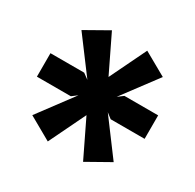

<svg xmlns="http://www.w3.org/2000/svg" viewBox="-128 -697 856 843"><g transform="rotate(30 300.0 -275.0)"><path d="M94 -59.5 226 -236.5 199 -216H27V-335H198L226 -314.5L94 -491L210.5 -557L300 -372L389.5 -557L506.5 -491L374.5 -314.5L402 -335H573V-216H401L374.5 -236.5L506.5 -59.5L389.5 6.5L300 -178.5L210.5 6.5Z"/></g></svg>

Font: JuliaMono Black
Style: Regular
Weight: 900
Monospace: yes
Designer: cormullion
Foundry: corm
Version: Version 0.054; ttfautohint (v1.8.4)